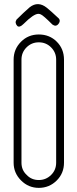

<svg xmlns="http://www.w3.org/2000/svg" viewBox="-20 -901 372 930"><path d="M255 -699Q290 -664 290 -612V-113Q290 -62 255 -27Q219 9 168 9Q118 9 82 -27Q46 -63 46 -113V-612Q46 -663 82 -699Q117 -734 168 -734Q220 -734 255 -699ZM252 -451V-452V-612Q252 -647 227.5 -671.5Q203 -696 168 -696Q133 -696 108.5 -671.5Q84 -647 84 -612V-113Q84 -77 109 -54Q132 -29 168 -29Q203 -29 228 -54Q252 -78 252 -113ZM263 -785Q251 -770 234 -782Q190 -826 178 -831Q172 -834 166 -834Q143 -834 94 -785Q75 -766 64 -775Q50 -790 60 -806Q94 -840 124 -866Q164 -897 206 -864Q226 -848 260 -816Q277 -803 263 -785Z"/></svg>

Font: Aaram
Style: Regular
Weight: 400
Designer: Tharique Azeez
Foundry: Tharique Azeez
Version: Version 1.7